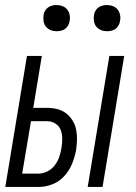

<svg xmlns="http://www.w3.org/2000/svg" viewBox="-20 -742 540 762"><path d="M328 0 414 -520H473L387 0ZM1 0 87 -520H146L112 -314H167Q188 -314 207.5 -309Q227 -304 242 -292.5Q257 -281 267.5 -264.5Q278 -248 282 -228.5Q286 -209 285.5 -188Q285 -167 282 -147V-146Q277 -119 266 -92Q255 -65 235 -43Q215 -21 187.5 -10.5Q160 0 133 0ZM68 -53H132Q150 -53 167.5 -61.5Q185 -70 197 -85.5Q209 -101 215 -119Q221 -137 224 -155Q227 -173 227 -191.5Q227 -210 221 -226Q215 -242 200 -251.5Q185 -261 167 -261H103ZM405 -618Q392 -618 381 -622.5Q370 -627 362.5 -636Q355 -645 353 -657.5Q351 -670 353 -683Q354 -691 359 -699.5Q364 -708 371.5 -713Q379 -718 387.5 -720Q396 -722 404 -722Q417 -722 428.5 -717.5Q440 -713 447 -704Q454 -695 456.5 -682.5Q459 -670 456 -657Q455 -649 450 -640.5Q445 -632 438 -627Q431 -622 422 -620Q413 -618 405 -618ZM205 -618Q192 -618 181 -622.5Q170 -627 162.5 -636Q155 -645 153 -657.5Q151 -670 153 -683Q154 -691 159 -699.5Q164 -708 171.5 -713Q179 -718 187.5 -720Q196 -722 204 -722Q217 -722 228.5 -717.5Q240 -713 247 -704Q254 -695 256.5 -682.5Q259 -670 256 -657Q255 -649 250 -640.5Q245 -632 238 -627Q231 -622 222 -620Q213 -618 205 -618Z"/></svg>

Font: Iosevka Light Oblique
Style: Regular
Weight: 300
Italic angle: -9°
Monospace: yes
Designer: Belleve Invis
Foundry: Belleve Invis
Version: Version 32.5.0; ttfautohint (v1.8.4)